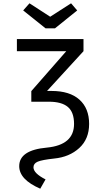

<svg xmlns="http://www.w3.org/2000/svg" viewBox="-20 -925 640 1159"><path d="M312 -754H255L120 -862L158 -905L283 -824L409 -905L446 -862ZM291 -376Q401 -376 459.5 -323.5Q518 -271 518 -177Q518 -86 458.5 -31.5Q399 23 307 32Q233 40 207.5 51Q182 62 182 85Q182 121 255 158L223 214Q96 159 96 78Q96 -19 263 -34Q427 -50 427 -177Q427 -248 389.5 -279.5Q352 -311 275 -311H169V-375L380 -616H82V-689H484V-616L264 -376Z"/></svg>

Font: Fira Mono
Style: Regular
Weight: 400
Designer: Carrois Corporate & Edenspiekermann AG
Foundry: Carrois Corporate GbR & Edenspiekermann AG
Version: Version 3.206;PS 003.206;hotconv 1.0.70;makeotf.lib2.5.58329